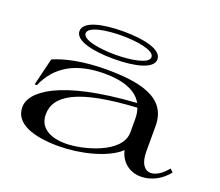

<svg xmlns="http://www.w3.org/2000/svg" viewBox="-127 -948 1320 1150"><g transform="rotate(20 532.5 -373.0)"><path d="M345 15C477 15 646 -24 725 -98C740 -28 797 18 869 18C930 18 994 -11 1041 -70L1022 -89C986 -45 949 -23 918 -23C878 -23 850 -60 850 -134V-298C850 -481 668 -515 456 -515C311 -515 195 -489 126 -458L84 -284H98C157 -421 277 -488 457 -488C571 -488 661 -459 699 -389C211 -357 61 -229 61 -131C61 -27 181 15 345 15ZM380 -14C277 -14 208 -54 208 -138C208 -261 338 -342 710 -363C717 -343 721 -321 721 -296V-210C721 -73 482 -14 380 -14ZM476 -589C612 -589 724 -616 724 -676C724 -737 612 -764 476 -764C339 -764 227 -737 227 -676C227 -616 339 -589 476 -589ZM476 -616C381 -616 266 -633 266 -676C266 -720 381 -737 476 -737C570 -737 686 -720 686 -676C686 -633 570 -616 476 -616Z"/></g></svg>

Font: Sprat Extended Medium
Style: Regular
Weight: 500
Width: 9
Designer: Ethan Nakache
Foundry: Collletttivo
Version: Version 2.000;Glyphs 3.2 (3217)